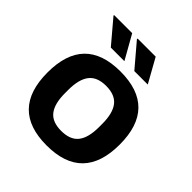

<svg xmlns="http://www.w3.org/2000/svg" viewBox="-199 -861 1010 1010"><g transform="rotate(45 306.5 -356.0)"><path d="M356 -590.8 246.1 -720.2 248 -724.1H381.8L456.1 -590.8ZM181.2 -590.8 71.8 -720.2 73.2 -724.1H207L282.2 -590.8ZM306.2 12.2Q38.1 12.2 38.1 -263.2Q38.1 -538.1 306.2 -538.1Q575.2 -538.1 575.2 -263.2Q575.2 12.2 306.2 12.2ZM306.2 -96.2Q373 -96.2 403.1 -134.3Q433.1 -172.4 433.1 -251V-274.9Q433.1 -354 403.1 -392.6Q373 -431.2 306.2 -431.2Q240.2 -431.2 210.2 -392.6Q180.2 -354 180.2 -274.9V-251Q180.2 -172.4 210 -134.3Q239.7 -96.2 306.2 -96.2Z"/></g></svg>

Font: Archivo
Style: Bold
Weight: 700
Designer: Hector Gatti
Foundry: Omnibus-Type
Version: Version 2.001